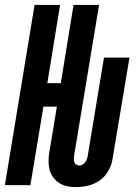

<svg xmlns="http://www.w3.org/2000/svg" viewBox="-37 -755 557 783"><path d="M273 8Q255 8 237.5 4.5Q220 1 205.5 -8Q191 -17 180.5 -31Q170 -45 165.5 -61.5Q161 -78 161 -96.5Q161 -115 164 -133L195 -320H140L87 0H-17L104 -735H208L156 -416H211L263 -735H367L265 -119Q264 -112 264 -105.5Q264 -99 266.5 -93Q269 -87 274.5 -83.5Q280 -80 286 -80Q293 -80 300 -84Q307 -88 311 -94Q315 -100 317.5 -107Q320 -114 321 -121L387 -520H491L422 -107Q418 -82 405 -58.5Q392 -35 370 -19.5Q348 -4 323 2Q298 8 273 8Z"/></svg>

Font: Iosevka SS18
Style: Bold Italic
Weight: 700
Italic angle: -9°
Monospace: yes
Designer: Belleve Invis
Foundry: Belleve Invis
Version: Version 25.1.1; ttfautohint (v1.8.4)